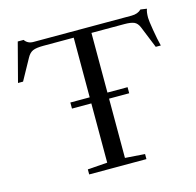

<svg xmlns="http://www.w3.org/2000/svg" viewBox="-101 -789 914 894"><g transform="rotate(-15 356.0 -342.0)"><path d="M221.2 0V-24.4L316.4 -31.2V-316.9H223.1V-346.2H316.4V-633.8H169.9Q135.7 -633.8 119.4 -626.7Q103 -619.6 91.8 -599.1L35.6 -497.1H11.2L60.1 -684.1H88.4Q102.5 -663.1 129.9 -663.1H603.5Q633.3 -663.1 650.4 -680.2L680.7 -675.8Q674.8 -662.1 674.8 -633.3Q674.8 -620.1 682.6 -573Q690.4 -525.9 698.7 -493.7H674.3L631.8 -598.6Q623 -620.1 607.4 -627Q591.8 -633.8 561 -633.8H401.9V-346.2H499V-316.9H401.9V-31.2L497.1 -24.4V0Z"/></g></svg>

Font: Elstob 18pt
Style: Regular
Weight: 400
Designer: Peter S. Baker
Version: Version 1.015